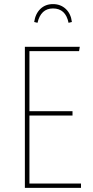

<svg xmlns="http://www.w3.org/2000/svg" viewBox="-20 -907 447 927"><path d="M327.1 -800.8 311 -796.9Q296.9 -866.2 235.8 -866.2Q177.2 -866.2 161.1 -796.9L145 -800.8Q150.9 -840.8 175 -864Q199.2 -887.2 235.8 -887.2Q272.5 -887.2 297.4 -864Q322.3 -840.8 327.1 -800.8ZM365.2 -681.2 361.8 -660.2H122.1V-370.1H330.1V-349.1H122.1V-21H371.1V0H100.1V-681.2Z"/></svg>

Font: Fira Sans Compressed Thin
Style: Regular
Weight: 100
Width: 1
Designer: Carrois Corporate & Edenspiekermann AG
Foundry: Carrois Corporate GbR & Edenspiekermann AG
Version: Version 4.203;PS 004.203;hotconv 1.0.88;makeotf.lib2.5.64775